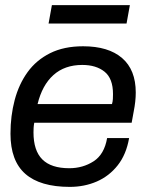

<svg xmlns="http://www.w3.org/2000/svg" viewBox="-20 -719 596 751"><path d="M253 12Q137 12 79 -39Q21 -90 21 -196Q21 -266 37.5 -328Q54 -390 88 -437Q122 -484 176 -511Q230 -538 305 -538Q404 -538 457.5 -492Q511 -446 511 -357Q511 -340 509 -321.5Q507 -303 503 -283L495 -239H114Q112 -228 111.5 -219Q111 -210 111 -201Q111 -130 145.5 -95.5Q180 -61 251 -61Q304 -61 346 -88Q388 -115 399 -179H485Q474 -115 440.5 -72.5Q407 -30 358.5 -9Q310 12 253 12ZM127 -312H418Q421 -322 421.5 -332Q422 -342 422 -351Q422 -412 389 -438.5Q356 -465 302 -465Q233 -465 189 -425.5Q145 -386 127 -312ZM170 -627 183 -699H488L475 -627Z"/></svg>

Font: Archivo VF Beta
Style: Italic
Weight: 400
Italic angle: -10°
Designer: Hector Gatti
Foundry: Omnibus-Type
Version: Version 1.002